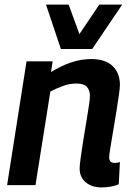

<svg xmlns="http://www.w3.org/2000/svg" viewBox="-20 -809 577 839"><path d="M96 -541H210L203 -494Q246 -521 290 -536Q334 -551 379 -551Q440 -551 472 -520.5Q504 -490 504 -438Q504 -426 499.5 -393Q495 -360 488 -318Q481 -276 474 -234Q467 -192 462 -161.5Q457 -131 457 -122Q457 -97 481 -97Q494 -97 504 -101L499 -4Q484 3 463.5 6.5Q443 10 424 10Q381 10 354.5 -12.5Q328 -35 328 -73Q328 -87 332.5 -119.5Q337 -152 343.5 -193Q350 -234 357 -275Q364 -316 368.5 -347Q373 -378 373 -390Q373 -415 359.5 -429.5Q346 -444 314 -444Q285 -444 257 -434Q229 -424 200 -409L135 0H11ZM514 -789 383 -595H246L181 -789H280L327 -660L414 -789Z"/></svg>

Font: Georama SemiBold
Style: Italic
Weight: 600
Italic angle: -9°
Designer: Jean-Baptiste Levee
Foundry: Production Type
Version: Version 1.000